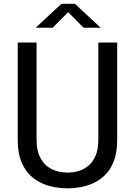

<svg xmlns="http://www.w3.org/2000/svg" viewBox="-20 -998 723 1029"><path d="M342.5 11.5Q313.5 11.5 277.8 6Q242 0.5 206.5 -15Q171 -30.5 141.2 -59.2Q111.5 -88 93.2 -134.2Q75 -180.5 75 -248V-770H176V-250Q176 -195.5 192 -160.8Q208 -126 233.2 -106.8Q258.5 -87.5 287.5 -80.2Q316.5 -73 342.5 -73Q368 -73 396.5 -80.2Q425 -87.5 450.2 -106.8Q475.5 -126 491.2 -160.8Q507 -195.5 507 -250V-770H608V-248Q608 -180.5 590 -134.2Q572 -88 542.2 -59.2Q512.5 -30.5 477 -15Q441.5 0.5 406.2 6Q371 11.5 342.5 11.5ZM171.5 -849.5 309 -977.5H381.5L519.5 -849.5H428L345 -933L262.5 -849.5Z"/></svg>

Font: Junction Medium
Style: Regular
Weight: 500
Designer: Caroline Hadilaksono
Foundry: Caroline Hadilaksono, Tyler Finck, The League of Moveable Type
Version: Version 2.000; ttfautohint (v1.8.3)